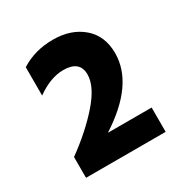

<svg xmlns="http://www.w3.org/2000/svg" viewBox="-112 -918 589 616"><g transform="rotate(-30 182.5 -610.5)"><path d="M330 -392H35V-469Q107 -521 156 -577Q205 -633 205 -677Q205 -728 144 -728Q97 -728 45 -691V-796Q97 -829 164 -829Q231 -829 273.5 -792.5Q316 -756 316 -692Q316 -577 168 -482H330Z"/></g></svg>

Font: Hind Vadodara
Style: Bold
Weight: 700
Designer: Hitesh Malaviya
Foundry: Indian Type Foundry
Version: Version 0.702;PS 1.0;hotconv 1.0.81;makeotf.lib2.5.63406